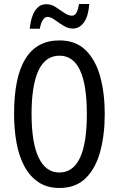

<svg xmlns="http://www.w3.org/2000/svg" viewBox="-20 -925 590 955"><path d="M501 -358Q501 -255 478.5 -171.5Q456 -88 406.5 -39Q357 10 276 10Q214 10 171 -19Q128 -48 101 -98.5Q74 -149 62 -216Q50 -283 50 -359Q50 -724 276 -724Q357 -724 406.5 -675Q456 -626 478.5 -543.5Q501 -461 501 -358ZM137 -358Q137 -214 172.5 -140.5Q208 -67 275 -67Q412 -67 412 -358Q412 -648 276 -648Q206 -648 171.5 -574.5Q137 -501 137 -358ZM128 -782Q131 -814 140 -841.5Q149 -869 166 -886.5Q183 -904 211 -904Q236 -904 257.5 -889.5Q279 -875 299.5 -861Q320 -847 338 -847Q353 -847 361 -863Q369 -879 373 -905H424Q420 -846 398 -814.5Q376 -783 342 -783Q318 -783 295 -797.5Q272 -812 252 -826.5Q232 -841 216 -841Q203 -841 193 -825.5Q183 -810 178 -782Z"/></svg>

Font: Noto Sans Khmer ExtraCondensed
Style: Regular
Weight: 400
Width: 2
Designer: Danh Hong and the Monotype Design Team
Foundry: Monotype Imaging Inc.
Version: Version 2.004; ttfautohint (v1.8.4.7-5d5b)